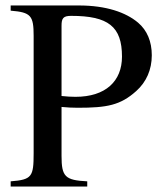

<svg xmlns="http://www.w3.org/2000/svg" viewBox="-20 -682 611 702"><path d="M19 -662V-643C93 -637 103 -625 103 -551V-122C103 -36 97 -25 19 -19V0H299V-19C218 -23 205 -36 205 -112V-291C232 -289 238 -288 264 -288C371 -288 420 -297 478 -349C515 -382 535 -427 535 -480C535 -530 518 -571 485 -599C440 -637 368 -662 268 -662ZM205 -588C205 -615 211 -624 240 -624C376 -624 426 -585 426 -475C426 -385 366 -328 256 -328C236 -328 228 -329 205 -331Z"/></svg>

Font: STIXGeneral
Style: Regular
Weight: 400
Designer: MicroPress Inc., with final additions and corrections provided by Coen Hoffman, Elsevier (retired)
Version: Version 1.1.0